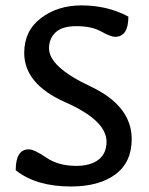

<svg xmlns="http://www.w3.org/2000/svg" viewBox="-20 -677 548 704"><path d="M239.7 6.8Q112.8 6.8 37.6 -52.7Q37.6 -129.4 85.4 -129.4Q105.5 -129.4 149.7 -99.1Q193.8 -68.8 259.8 -68.8Q312 -68.8 341.3 -91.6Q370.6 -114.3 370.6 -157.2Q370.6 -235.4 219.7 -302Q68.8 -368.7 68.8 -482.9Q68.8 -564.5 130.4 -610.8Q191.9 -657.2 278.8 -657.2Q374 -657.2 450.7 -616.2Q450.7 -542 401.9 -542Q386.2 -542 351.1 -561.5Q315.9 -581.1 260.7 -581.1Q207.5 -581.1 183.6 -558.1Q159.7 -535.2 159.7 -500Q159.7 -431.6 311.3 -360.4Q462.9 -289.1 462.9 -167Q462.9 -82 403.1 -37.6Q343.3 6.8 239.7 6.8Z"/></svg>

Font: Bainsley
Style: Regular
Weight: 400
Designer: Paul James MIller
Foundry: High-Logic / Made with FontCreator
Version: Version 1.411;March 28, 2021;FontCreator 13.0.0.2683 64-bit